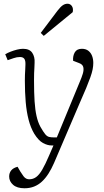

<svg xmlns="http://www.w3.org/2000/svg" viewBox="-20 -778 558 1027"><path d="M269 94Q255 126 239 151Q223 176 204 193.5Q185 211 162 220Q139 229 111 229Q71 229 50 210.5Q29 192 29 166Q29 147 40 133.5Q51 120 74 114L89 140Q99 156 106 165Q113 174 120.5 177.5Q128 181 136 181Q157 181 173.5 169Q190 157 206.5 128.5Q223 100 243 53L266 0H256Q234 0 210 -13Q186 -26 163 -63Q144 -95 133 -137.5Q122 -180 117.5 -232Q113 -284 113 -346Q113 -362 113.5 -377.5Q114 -393 115 -407Q116 -421 116 -431Q117 -454 110 -463.5Q103 -473 87 -473Q70 -473 53 -467Q36 -461 21 -456L8 -488Q20 -495 36.5 -501.5Q53 -508 71 -512.5Q89 -517 103 -517Q138 -517 152.5 -495.5Q167 -474 165 -442Q165 -429 164 -415.5Q163 -402 162.5 -386Q162 -370 162 -348Q162 -282 165 -236Q168 -190 175.5 -157Q183 -124 196 -100Q212 -72 222 -60Q232 -48 243 -45.5Q254 -43 269 -43H284L407 -341Q417 -364 423 -384Q429 -404 425.5 -419Q422 -434 402 -441L371 -453Q369 -479 380 -498Q391 -517 418 -517Q439 -517 452.5 -506.5Q466 -496 472.5 -479Q479 -462 479 -441Q479 -425 475.5 -407Q472 -389 463.5 -365Q455 -341 441 -307Q427 -273 406 -226ZM287 -720Q304 -742 316 -750Q328 -758 341 -758Q356 -758 364.5 -745.5Q373 -733 369 -713L214 -586L198 -602Z"/></svg>

Font: Literata ExtraLight
Style: Italic
Weight: 250
Italic angle: -2°
Designer: Latin by Veronika Burian and Jose Scaglione. Greek by Irene Vlachou. Cyrillic by Vera Evstafieva
Foundry: TypeTogether
Version: Version 3.002